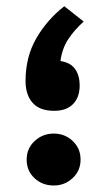

<svg xmlns="http://www.w3.org/2000/svg" viewBox="-20 -585 338 605"><path d="M243.7 -517.1Q213.9 -490.2 194.8 -461.2Q175.8 -432.1 170.4 -392.6Q201.2 -388.2 216.1 -368.2Q231 -348.1 231 -315.4Q231 -278.3 210.2 -257.1Q189.5 -235.8 150.9 -235.8Q105 -235.8 82.8 -261Q60.5 -286.1 60.5 -330.1Q60.5 -405.3 94.2 -463.9Q127.9 -522.5 182.6 -565.4ZM64 -82Q64 -117.2 89.1 -140.6Q114.3 -164.1 149.4 -164.1Q184.6 -164.1 209.2 -140.6Q233.9 -117.2 233.9 -82Q233.9 -47.4 209 -23.9Q184.1 -0.5 149.4 -0.5Q113.3 -0.5 88.6 -23.7Q64 -46.9 64 -82Z"/></svg>

Font: Vazirmatn UI NL
Style: Bold
Weight: 700
Designer: Saber Rastikerdar
Foundry: Saber Rastikerdar
Version: Version 33.003